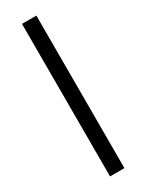

<svg xmlns="http://www.w3.org/2000/svg" viewBox="-191 -743 591 775"><g transform="rotate(-30 104.5 -355.5)"><path d="M138 -711V0H71V-711Z"/></g></svg>

Font: GFS Didot
Style: Regular
Weight: 400
Designer: Takis Katsoulidis and George D. Matthiopoulos
Foundry: Takis Katsoulidis and George D. Matthiopoulos
Version: Version 1.0